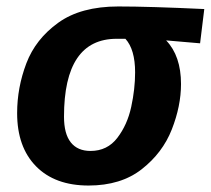

<svg xmlns="http://www.w3.org/2000/svg" viewBox="-20 -558 652 594"><path d="M33 -208Q33 -287 61.5 -362Q90 -437 160 -487.5Q230 -538 346 -538Q442 -538 612 -530L599 -424L494 -433Q540 -385 540 -298Q540 -230 511.5 -157.5Q483 -85 418.5 -34.5Q354 16 254 16Q150 16 91.5 -43.5Q33 -103 33 -208ZM398 -334Q398 -405 368 -438H341Q178 -438 178 -197Q178 -144 199 -117.5Q220 -91 260 -91Q312 -91 343 -131.5Q374 -172 386 -227.5Q398 -283 398 -334Z"/></svg>

Font: Fira Sans SemiBold
Style: Italic
Weight: 600
Italic angle: -8°
Designer: bBox Type GmbH & Carrois Corporate GbR & Edenspiekermann AG
Foundry: bBox Type GmbH & Carrois Corporate GbR & Edenspiekermann AG
Version: Version 4.301